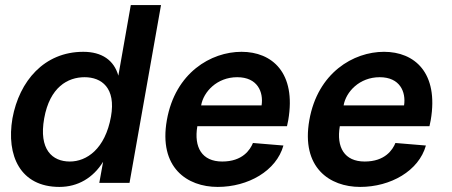

<svg xmlns="http://www.w3.org/2000/svg" viewBox="-20 -720 1781 756"><path d="M214 16C287 16 347 -20 386 -83L371 0H490L614 -700H495L446 -422C429 -483 381 -516 308 -516C154 -516 56 -401 29 -254C4 -107 60 16 214 16ZM154 -254C176 -377 247 -416 313 -416C380 -416 437 -374 417 -261C394 -133 321 -84 255 -84C186 -84 132 -131 154 -254Z M837 16C957 16 1068 -47 1096 -147L976 -157C965 -130 935 -84 855 -84C775 -84 743 -140 757 -223H1110L1115 -247C1147 -434 1051 -516 931 -516C811 -516 670 -434 637 -247C604 -60 717 16 837 16ZM772 -305C781 -358 834 -416 914 -416C994 -416 1018 -358 1010 -305Z M1398 16C1518 16 1629 -47 1657 -147L1537 -157C1526 -130 1496 -84 1416 -84C1336 -84 1304 -140 1318 -223H1671L1676 -247C1708 -434 1612 -516 1492 -516C1372 -516 1231 -434 1198 -247C1165 -60 1278 16 1398 16ZM1333 -305C1342 -358 1395 -416 1475 -416C1555 -416 1579 -358 1571 -305Z"/></svg>

Font: Uncut Sans Semibold
Style: Italic
Weight: 600
Italic angle: -10°
Designer: Kasper Nordkvist
Foundry: Uncut Type
Version: Version 1.111;FEAKit 1.0